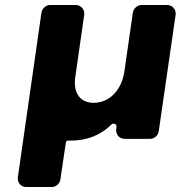

<svg xmlns="http://www.w3.org/2000/svg" viewBox="-20 -559 727 773"><path d="M652 -539H550C533 -539 518 -525 515 -509L481 -273C471 -200 424 -146 358 -145C303 -145 274 -184 283 -248L319 -499C322 -521 306 -539 284 -539H182C165 -539 150 -525 147 -509L52 154C49 176 64 194 86 194H189C205 194 221 180 223 164L245 16C245 10 251 6 256 7H266C330 7 386 -15 429 -58C436 -65 451 -59 449 -50L448 -40C445 -18 460 0 482 0H585C601 0 617 -14 619 -30L687 -499C690 -521 674 -539 652 -539Z"/></svg>

Font: Trueno
Style: RoundBdIt
Weight: 700
Designer: Julieta Ulanovsky, Jasper
Foundry: Julieta Ulanovsky, Cannot Into Space Fonts
Version: Version 3.001